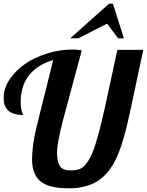

<svg xmlns="http://www.w3.org/2000/svg" viewBox="-20 -1020 801 1047"><path d="M620.1 -748H761.2L694.8 -436Q656.7 -250 616.7 -162.1Q568.8 -57.1 488.3 -19.5Q430.7 6.8 362.3 6.8Q293.9 6.8 257.1 -3.7Q220.2 -14.2 197.3 -34.2Q154.8 -72.8 154.8 -149.9Q154.8 -227.1 179.7 -329.6L270 -691.9Q187.5 -669.9 140.1 -611.8Q92.8 -553.7 92.8 -461.9Q92.8 -419.4 104.5 -399.4Q106.9 -396 106.9 -393.1Q27.8 -393.1 7.3 -441.9Q0 -459.5 0 -484.9Q0 -538.1 31.7 -585.9Q98.6 -685.1 236.8 -728.5Q305.7 -750 377.9 -750Q399.9 -750 425.8 -745.1L323.7 -365.2Q291 -238.8 291 -188.5Q291 -138.2 306.4 -114.5Q321.8 -90.8 365.2 -90.8Q408.7 -90.8 428.2 -105.5Q463.9 -132.3 490.2 -202.9Q516.6 -273.4 553.2 -439ZM624 -811 564 -891.1 406.7 -811H362.8L574.7 -1000H595.7L655.8 -811Z"/></svg>

Font: UVF Lobster12
Style: Regular
Weight: 400
Designer: Pablo Impallari
Foundry: Pablo Impallari. www.impallari.com
Version: Version 1.004